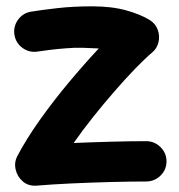

<svg xmlns="http://www.w3.org/2000/svg" viewBox="-20 -532 574 616"><path d="M26.4 -419.9Q22 -446.3 37.6 -468.3Q53.2 -490.2 79.6 -494.6Q112.8 -500 164.1 -505.9Q215.3 -511.7 274.9 -511.7Q338.4 -511.7 384.8 -498.8Q431.2 -485.8 460.4 -467.8Q479 -456.1 486.1 -436.5Q493.2 -417 488.5 -396.7Q483.9 -376.5 467.3 -362.8Q444.8 -343.8 413.8 -311.8Q382.8 -279.8 347.9 -239.7Q313 -199.7 278.8 -156.7Q244.6 -113.8 216.3 -73.2Q274.4 -75.7 337.2 -77.4Q399.9 -79.1 448.7 -79.1Q475.6 -79.1 494.9 -60.1Q514.2 -41 514.2 -14.2Q514.2 12.7 494.9 31.5Q475.6 50.3 448.7 50.3Q398.9 50.3 334.5 52Q270 53.7 207.3 56.6Q144.5 59.6 99.1 63.5Q71.8 65.9 53.7 50.5Q35.6 35.2 30.3 12.2Q24.9 -10.7 35.6 -31.2Q64 -85.4 107.7 -147Q151.4 -208.5 201.4 -268.3Q251.5 -328.1 296.9 -376.5Q272 -377.9 245.4 -378.7Q218.8 -379.4 191.9 -377Q164.6 -375 141.4 -372.1Q118.2 -369.1 101.1 -366.7Q74.7 -362.3 52.7 -377.9Q30.8 -393.6 26.4 -419.9Z"/></svg>

Font: Mikhak-DS2-FD Bold
Style: Regular
Weight: 700
Designer: Amin Abedi
Version: Version 3.4